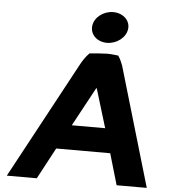

<svg xmlns="http://www.w3.org/2000/svg" viewBox="-62 -1001 936 1066"><g transform="rotate(5 406.0 -468.0)"><path d="M416 -860C410 -812 450 -773 505 -773C559 -773 610 -811 616 -860C622 -908 580 -946 526 -946C471 -946 422 -908 416 -860ZM796 10 600 -656C593 -675 585 -692 574 -708C554 -710 535 -713 512 -713C476 -712 444 -709 414 -706C393 -685 378 -661 366 -639L16 10H183L276 -164H577L628 10ZM351 -300 469 -518 472 -514 537 -300Z"/></g></svg>

Font: Bluebird
Style: SfBdExtObl
Weight: 700
Designer: Jasper
Foundry: Cannot Into Space Fonts
Version: Version 0.98